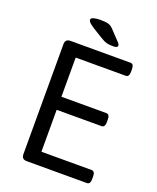

<svg xmlns="http://www.w3.org/2000/svg" viewBox="-157 -957 860 1050"><g transform="rotate(20 273.0 -432.0)"><path d="M128 0Q98 0 98 -30V-670Q98 -700 128 -700H477Q497 -700 497 -670V-654Q497 -624 477 -624H186V-396H447Q467 -396 467 -366V-350Q467 -320 447 -320H186V-76H478Q498 -76 498 -46V-30Q498 0 478 0ZM357 -752Q332 -752 318 -756Q304 -760 283 -773L229 -806Q203 -823 196 -830.5Q189 -838 189 -846Q189 -855 204 -859.5Q219 -864 242 -864Q274 -864 289.5 -859.5Q305 -855 318 -841L372 -784Q378 -778 380.5 -773.5Q383 -769 383 -765Q383 -752 357 -752Z"/></g></svg>

Font: Asap
Style: Regular
Weight: 400
Designer: Pablo Cosgaya
Foundry: Omnibus-Type
Version: Version 3.001